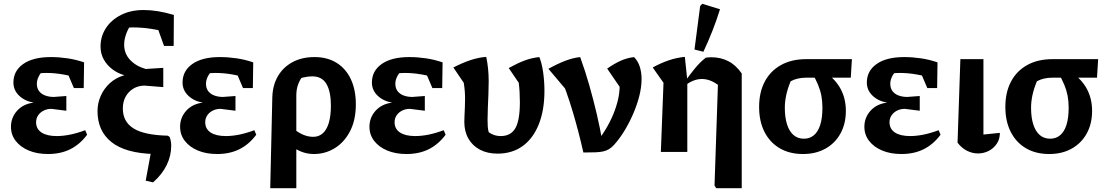

<svg xmlns="http://www.w3.org/2000/svg" viewBox="-20 -804 5859 1016"><path d="M234 11Q176 11 132 -7.5Q88 -26 63 -58.5Q38 -91 38 -133Q38 -182 70.5 -218Q103 -254 158 -261Q111 -269 81 -298Q51 -327 51 -367Q51 -429 103 -465.5Q155 -502 249 -502Q292 -502 336.5 -495.5Q381 -489 425 -474L408 -386Q360 -402 314.5 -410Q269 -418 226 -418Q186 -418 145 -409L226 -445Q200 -427 187.5 -404.5Q175 -382 175 -361Q175 -337 187 -321.5Q199 -306 219.5 -298.5Q240 -291 265 -291L331 -296V-218L252 -228Q230 -228 211.5 -219Q193 -210 182 -194Q171 -178 171 -157Q171 -122 199.5 -103Q228 -84 280 -84Q313 -84 350.5 -91.5Q388 -99 431 -115L441 -91Q403 -40 352 -14.5Q301 11 234 11ZM371 -338 313 -474H425L423 -338Z M790 161 751 152 784 -27 796 11Q644 7 570 -52Q496 -111 496 -216Q496 -258 513 -296.5Q530 -335 561.5 -364Q593 -393 638 -406Q603 -416 574.5 -437.5Q546 -459 529 -489.5Q512 -520 512 -558Q512 -611 540 -654.5Q568 -698 619.5 -724.5Q671 -751 741 -751Q777 -751 816.5 -744.5Q856 -738 900 -725L883 -628Q833 -643 782.5 -651Q732 -659 681 -659Q662 -659 642.5 -655Q623 -651 607 -643L671 -673Q654 -644 645.5 -618Q637 -592 637 -567Q637 -521 668 -487.5Q699 -454 751 -439L844 -445V-343L745 -351Q712 -351 685.5 -335Q659 -319 644.5 -292Q630 -265 630 -230Q630 -160 686.5 -124.5Q743 -89 868 -86L878 -79Q882 -68 884 -56Q886 -44 886 -32Q886 20 862 69.5Q838 119 790 161ZM848 -561 789 -725H900L899 -561Z M1129 11Q1071 11 1027 -7.5Q983 -26 958 -58.5Q933 -91 933 -133Q933 -182 965.5 -218Q998 -254 1053 -261Q1006 -269 976 -298Q946 -327 946 -367Q946 -429 998 -465.5Q1050 -502 1144 -502Q1187 -502 1231.5 -495.5Q1276 -489 1320 -474L1303 -386Q1255 -402 1209.5 -410Q1164 -418 1121 -418Q1081 -418 1040 -409L1121 -445Q1095 -427 1082.5 -404.5Q1070 -382 1070 -361Q1070 -337 1082 -321.5Q1094 -306 1114.5 -298.5Q1135 -291 1160 -291L1226 -296V-218L1147 -228Q1125 -228 1106.5 -219Q1088 -210 1077 -194Q1066 -178 1066 -157Q1066 -122 1094.5 -103Q1123 -84 1175 -84Q1208 -84 1245.5 -91.5Q1283 -99 1326 -115L1336 -91Q1298 -40 1247 -14.5Q1196 11 1129 11ZM1266 -338 1208 -474H1320L1318 -338Z M1410 192 1421 -290Q1423 -354 1451 -401.5Q1479 -449 1528.5 -475.5Q1578 -502 1644 -502Q1713 -502 1762 -471Q1811 -440 1837 -384Q1863 -328 1863 -252Q1863 -169 1832.5 -110Q1802 -51 1751.5 -20Q1701 11 1641 11Q1605 11 1573 -2Q1541 -15 1517 -36L1534 -122Q1559 -102 1584.5 -91Q1610 -80 1638 -80Q1667 -80 1688 -98.5Q1709 -117 1720 -154Q1731 -191 1731 -245Q1731 -319 1707.5 -359.5Q1684 -400 1632 -400Q1611 -400 1587 -394.5Q1563 -389 1535 -380L1588 -410Q1568 -385 1558 -358.5Q1548 -332 1548 -299V192Z M2131 11Q2073 11 2029 -7.5Q1985 -26 1960 -58.5Q1935 -91 1935 -133Q1935 -182 1967.5 -218Q2000 -254 2055 -261Q2008 -269 1978 -298Q1948 -327 1948 -367Q1948 -429 2000 -465.5Q2052 -502 2146 -502Q2189 -502 2233.5 -495.5Q2278 -489 2322 -474L2305 -386Q2257 -402 2211.5 -410Q2166 -418 2123 -418Q2083 -418 2042 -409L2123 -445Q2097 -427 2084.5 -404.5Q2072 -382 2072 -361Q2072 -337 2084 -321.5Q2096 -306 2116.5 -298.5Q2137 -291 2162 -291L2228 -296V-218L2149 -228Q2127 -228 2108.5 -219Q2090 -210 2079 -194Q2068 -178 2068 -157Q2068 -122 2096.5 -103Q2125 -84 2177 -84Q2210 -84 2247.5 -91.5Q2285 -99 2328 -115L2338 -91Q2300 -40 2249 -14.5Q2198 11 2131 11ZM2268 -338 2210 -474H2322L2320 -338Z M2613 9Q2560 9 2520.5 -11.5Q2481 -32 2459 -70Q2437 -108 2437 -159Q2437 -171 2438 -192Q2439 -213 2440 -237.5Q2441 -262 2441 -283Q2441 -324 2434 -366L2379 -447Q2428 -472 2470 -486Q2512 -500 2553 -503Q2559 -476 2562.5 -442.5Q2566 -409 2566 -374Q2566 -341 2564.5 -304.5Q2563 -268 2561.5 -233.5Q2560 -199 2560 -171Q2560 -149 2561 -135Q2562 -121 2565 -109Q2568 -97 2574 -83L2553 -115Q2571 -99 2589.5 -91.5Q2608 -84 2630 -84Q2683 -84 2707 -125.5Q2731 -167 2731 -263Q2731 -290 2729.5 -317Q2728 -344 2725 -366L2672 -444Q2719 -470 2756.5 -484Q2794 -498 2834 -502Q2847 -471 2854 -422.5Q2861 -374 2861 -323Q2861 -221 2831 -146Q2801 -71 2745.5 -31Q2690 9 2613 9Z M3067 3Q3043 -104 3011.5 -210.5Q2980 -317 2935 -426L2979 -325L2882 -440Q2933 -468 2973 -483Q3013 -498 3050 -502Q3076 -431 3098 -354Q3120 -277 3138 -200Q3156 -123 3168 -52L3131 -44Q3161 -80 3184.5 -119Q3208 -158 3224.5 -197.5Q3241 -237 3250 -275.5Q3259 -314 3259 -349Q3259 -360 3258 -371.5Q3257 -383 3255 -394L3273 -324L3193 -441Q3227 -465 3261 -481Q3295 -497 3335 -502Q3356 -481 3365.5 -451Q3375 -421 3375 -386Q3375 -343 3363 -296Q3351 -249 3330.5 -201.5Q3310 -154 3284 -111.5Q3258 -69 3229 -37Q3216 -23 3203 -15Q3190 -7 3173 -3Q3156 1 3130.5 2Q3105 3 3067 3Z M3770 192 3761 178 3779 -355 3905 -415V192ZM3610 -355 3607 -376Q3629 -407 3656 -440.5Q3683 -474 3715 -499Q3723 -500 3730.5 -500.5Q3738 -501 3745 -501Q3794 -501 3834.5 -480Q3875 -459 3905 -415L3779 -355Q3737 -386 3694 -386Q3652 -386 3610 -355ZM3477 0 3491 -366 3434 -447Q3476 -470 3518 -484.5Q3560 -499 3604 -503L3617 -379V0ZM3702 -530 3655 -542 3685 -772 3696 -784 3790 -755Q3772 -697 3750 -641Q3728 -585 3702 -530Z M4247 -393Q4222 -393 4201 -388Q4180 -383 4164 -374Q4148 -336 4140.5 -301Q4133 -266 4133 -234Q4133 -182 4145 -145Q4157 -108 4179.5 -89Q4202 -70 4234 -70Q4265 -70 4287 -88.5Q4309 -107 4320.5 -143.5Q4332 -180 4332 -234Q4332 -268 4326.5 -297Q4321 -326 4309 -355Q4297 -384 4277 -419L4349 -420Q4456 -345 4456 -217Q4456 -149 4427.5 -97.5Q4399 -46 4348 -17.5Q4297 11 4229 11Q4158 11 4106 -19.5Q4054 -50 4025.5 -106Q3997 -162 3997 -238Q3997 -316 4027 -372.5Q4057 -429 4113 -460Q4169 -491 4246 -491H4488L4482 -393Z M4750 11Q4692 11 4648 -7.5Q4604 -26 4579 -58.5Q4554 -91 4554 -133Q4554 -182 4586.5 -218Q4619 -254 4674 -261Q4627 -269 4597 -298Q4567 -327 4567 -367Q4567 -429 4619 -465.5Q4671 -502 4765 -502Q4808 -502 4852.5 -495.5Q4897 -489 4941 -474L4924 -386Q4876 -402 4830.5 -410Q4785 -418 4742 -418Q4702 -418 4661 -409L4742 -445Q4716 -427 4703.5 -404.5Q4691 -382 4691 -361Q4691 -337 4703 -321.5Q4715 -306 4735.5 -298.5Q4756 -291 4781 -291L4847 -296V-218L4768 -228Q4746 -228 4727.5 -219Q4709 -210 4698 -194Q4687 -178 4687 -157Q4687 -122 4715.5 -103Q4744 -84 4796 -84Q4829 -84 4866.5 -91.5Q4904 -99 4947 -115L4957 -91Q4919 -40 4868 -14.5Q4817 11 4750 11ZM4887 -338 4829 -474H4941L4939 -338Z M5047 -49 5062 -491H5184V-92L5271 -101Q5271 -67 5254 -42.5Q5237 -18 5211 -5Q5185 8 5155 8Q5125 8 5096.5 -6.5Q5068 -21 5047 -49Z M5550 -393Q5525 -393 5504 -388Q5483 -383 5467 -374Q5451 -336 5443.5 -301Q5436 -266 5436 -234Q5436 -182 5448 -145Q5460 -108 5482.5 -89Q5505 -70 5537 -70Q5568 -70 5590 -88.5Q5612 -107 5623.5 -143.5Q5635 -180 5635 -234Q5635 -268 5629.5 -297Q5624 -326 5612 -355Q5600 -384 5580 -419L5652 -420Q5759 -345 5759 -217Q5759 -149 5730.5 -97.5Q5702 -46 5651 -17.5Q5600 11 5532 11Q5461 11 5409 -19.5Q5357 -50 5328.5 -106Q5300 -162 5300 -238Q5300 -316 5330 -372.5Q5360 -429 5416 -460Q5472 -491 5549 -491H5791L5785 -393Z"/></svg>

Font: Piazzolla 24pt
Style: Bold
Weight: 700
Designer: Juan Pablo del Peral
Foundry: Huerta Tipografica
Version: Version 2.005